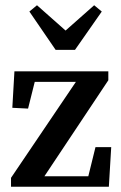

<svg xmlns="http://www.w3.org/2000/svg" viewBox="-20 -712 462 732"><path d="M22 0V-34L285 -423L297 -400H85L119 -426L87 -298L27 -301L35 -440H393V-406L134 -17L121 -40H344L310 -13L344 -151H404L395 0ZM121 -692 269 -561H191L339 -692L368 -668L266 -522H192L92 -668Z"/></svg>

Font: Lisu Bosa
Style: Bold
Weight: 700
Designer: David Morse, Annie Olsen, Victor Gaultney, Frank Grießhammer (Latin)
Foundry: SIL International
Version: Version 2.000